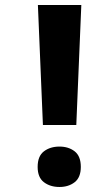

<svg xmlns="http://www.w3.org/2000/svg" viewBox="-20 -734 447 765"><path d="M131 -714H304L284 -236H151ZM130 -69Q130 -112 155 -131Q180 -150 217 -150Q253 -150 277.5 -131Q302 -112 302 -69Q302 -27 277.5 -8Q253 11 217 11Q180 11 155 -8Q130 -27 130 -69Z"/></svg>

Font: Noto Sans Oriya
Style: Bold
Weight: 700
Designer: Amélie Bonet and Sol Matas
Foundry: Google LLC
Version: Version 2.006; ttfautohint (v1.8.4.7-5d5b)